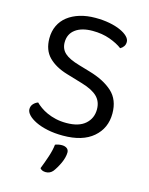

<svg xmlns="http://www.w3.org/2000/svg" viewBox="-124 -699 772 996"><g transform="rotate(15 261.5 -201.0)"><path d="M257 -55Q324 -55 358.5 -85.5Q393 -116 393 -164Q393 -206 366.5 -232Q340 -258 283 -275L196 -301Q132 -320 95.5 -357Q59 -394 59 -457Q59 -495 73.5 -525.5Q88 -556 115 -577Q142 -598 179.5 -609.5Q217 -621 264 -621Q304 -621 338.5 -614.5Q373 -608 398.5 -596.5Q424 -585 438 -571Q452 -557 452 -542Q452 -528 445 -518Q438 -508 427 -502Q401 -522 359.5 -537Q318 -552 267 -552Q208 -552 174.5 -527Q141 -502 141 -457Q141 -422 165 -400Q189 -378 245 -362L306 -344Q385 -321 430.5 -279.5Q476 -238 476 -164Q476 -85 419 -36Q362 13 257 13Q211 13 173.5 5Q136 -3 109.5 -16Q83 -29 68.5 -44.5Q54 -60 54 -75Q54 -92 64.5 -103.5Q75 -115 89 -120Q100 -109 116 -97.5Q132 -86 153 -76.5Q174 -67 200 -61Q226 -55 257 -55ZM258 201Q243 219 220 219Q199 219 189 206Q203 171 215 134.5Q227 98 230 69Q247 62 266 62Q282 62 292.5 69.5Q303 77 303 92Q303 104 299 119.5Q295 135 288 150Q281 165 273 178.5Q265 192 258 201Z"/></g></svg>

Font: Baloo 2
Style: Regular
Weight: 400
Designer: Sarang Kulkarni and Ek Type
Foundry: Ek Type
Version: Version 1.640;hotconv 1.0.111;makeotfexe 2.5.65597; ttfautoh